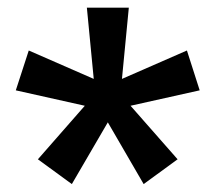

<svg xmlns="http://www.w3.org/2000/svg" viewBox="-20 -772 552 492"><path d="M435.1 -363.8 348.1 -300.3 256.3 -458.5 164.1 -300.3 77.1 -363.8 197.3 -501 20.5 -540.5 53.7 -642.6 220.2 -569.8 202.6 -752.4H310.1L292.5 -569.8L459 -642.6L491.7 -540.5L314.5 -501Z"/></svg>

Font: Kumbh Sans
Style: Bold
Weight: 700
Version: Version 1.005